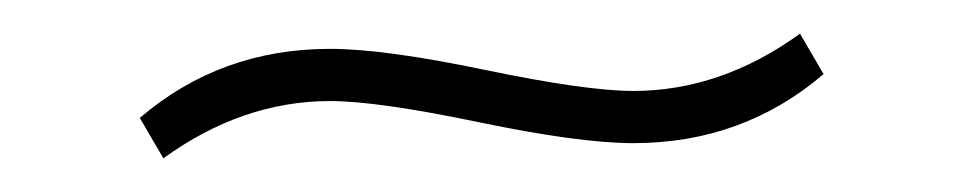

<svg xmlns="http://www.w3.org/2000/svg" viewBox="-20 -340 572 114"><path d="M63 -270Q111 -311 176 -311Q208 -311 268 -298.5Q328 -286 356 -286Q408 -286 455 -320L469 -296Q421 -255 356 -255Q324 -255 264 -267.5Q204 -280 176 -280Q124 -280 77 -246Z"/></svg>

Font: Arapey Thin-Display
Style: Regular
Weight: 100
Designer: Eduardo Rodriguez Tunni
Foundry: Eduardo Rodriguez Tunni
Version: Version 4.000